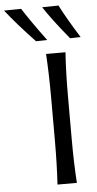

<svg xmlns="http://www.w3.org/2000/svg" viewBox="-182 -1006 528 1044"><g transform="rotate(-5 82.0 -484.5)"><path d="M101.1 -788.1 40 -786.6Q-63.5 -896.5 -118.7 -967.8L-25.4 -969.2Q22.9 -893.6 101.1 -788.1ZM283.7 -788.1 226.1 -786.6Q133.8 -898.9 89.4 -967.8L178.7 -969.2Q216.3 -895 283.7 -788.1ZM194.3 0H88.4Q95.2 -110.8 95.2 -235.4V-474.6Q95.2 -600.6 88.4 -712.9H194.3Q187 -603.5 187 -474.6V-235.4Q187 -107.9 194.3 0Z"/></g></svg>

Font: Commissioner Flair
Style: Regular
Weight: 400
Designer: Kostas Bartsokas
Foundry: Kostas Bartsokas
Version: Version 1.000